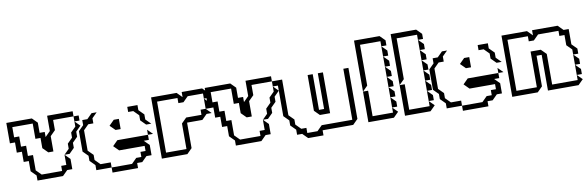

<svg xmlns="http://www.w3.org/2000/svg" viewBox="-52 -1171 5101 1668"><g transform="rotate(-10 2499.0 -337.5)"><path d="M585 -450V-495H630V-450ZM450 -180 495 -225V-270L540 -315V-360L585 -405V-450L630 -405L585 -360V-315L540 -270V-225L495 -180ZM135 -90V-180H90V-270H45V-360H0V-540H225L270 -495V-405H315V-360L360 -405V-540H585V-495H405V-405L360 -360V-225H315L270 -270V-360H225V-495H45V-405H90V-315H135V-225H180V-90L225 -45H405V-90H450V-180L495 -135V-45H450L405 0H180V-45Z M1059 -450V-495H1149V-450L1194 -405V-360L1239 -315H1194L1149 -360V-405L1104 -450ZM699 0V-45L654 -90V-135L609 -180V-360L654 -405V-450H699L744 -495H789L744 -450V-405H699L654 -360V-180L699 -135V-90L744 -45H834V0ZM924 -315 879 -360 924 -405H969V-315ZM1194 -225V-270L1239 -225ZM834 45V0H1014L1059 -45H1104V-90H1149V-135H924L879 -180L924 -225H1194V-180H1149L1194 -135V-45H1149L1104 0H1059V45Z M1727 -360V-450L1772 -405V-360ZM1277 0V-540H1502L1547 -495V-540H1727L1772 -495V-450H1727V-495H1592L1547 -450H1502V-495H1322V-45H1502V-270L1547 -315H1682V-360H1727L1772 -315H1727L1682 -270H1547V-45L1502 0Z M2335 -450V-495H2380V-450ZM2200 -180 2245 -225V-270L2290 -315V-360L2335 -405V-450L2380 -405L2335 -360V-315L2290 -270V-225L2245 -180ZM1885 -90V-180H1840V-270H1795V-360H1750V-540H1975L2020 -495V-405H2065V-360L2110 -405V-540H2335V-495H2155V-405L2110 -360V-225H2065L2020 -270V-360H1975V-495H1795V-405H1840V-315H1885V-225H1930V-90L1975 -45H2155V-90H2200V-180L2245 -135V-45H2200L2155 0H1930V-45Z M2650 -180V-495H2695V-180H2740V-495H2785V-135H2695ZM2470 0V-45L2425 -90V-135L2380 -180V-495H2425V-180L2470 -135V-90L2515 -45H2560V0H2650L2695 -45H2965V-495H3010V-45L2965 0H2695V45H2560L2515 0Z M3324 -540V-630L3369 -585V-540ZM3324 -450V-540L3369 -495V-450ZM3099 -270V-720H3324L3369 -675V-630H3324V-675H3144V-315ZM3324 -360V-450L3369 -405V-360ZM3324 -270V-360L3369 -315V-270ZM3324 -180V-270L3369 -225V-180ZM3324 -90V-180L3369 -135V-90ZM3099 0V-270H3144V-45H3324V-90L3369 -45L3324 0Z M3647 -540V-630L3692 -585V-540ZM3647 -450V-540L3692 -495V-450ZM3422 -270V-720H3647L3692 -675V-630H3647V-675H3467V-315ZM3647 -360V-450L3692 -405V-360ZM3647 -270V-360L3692 -315V-270ZM3647 -180V-270L3692 -225V-180ZM3647 -90V-180L3692 -135V-90ZM3422 0V-270H3467V-45H3647V-90L3692 -45L3647 0Z M4150 -450V-495H4240V-450L4285 -405V-360L4330 -315H4285L4240 -360V-405L4195 -450ZM3790 0V-45L3745 -90V-135L3700 -180V-360L3745 -405V-450H3790L3835 -495H3880L3835 -450V-405H3790L3745 -360V-180L3790 -135V-90L3835 -45H3925V0ZM4015 -315 3970 -360 4015 -405H4060V-315ZM4285 -225V-270L4330 -225ZM3925 45V0H4105L4150 -45H4195V-90H4240V-135H4015L3970 -180L4015 -225H4285V-180H4240L4285 -135V-45H4240L4195 0H4150V45Z M4953 -180V-270L4998 -225V-180ZM4953 -90V-180L4998 -135V-90ZM4368 0V-540H4593L4638 -495V-540H4863L4908 -495H4953V-360L4998 -315V-270H4953V-315L4908 -360V-450H4863V-495H4683L4638 -450H4593V-495H4413V-45H4593V-360H4683L4728 -315V-45H4953V-90L4998 -45L4953 0H4683V-315H4638V-45L4593 0Z"/></g></svg>

Font: Rubik Iso
Style: Regular
Weight: 400
Designer: Hubert and Fischer, NaN
Foundry: Hubert and Fischer, NaN
Version: Version 2.200